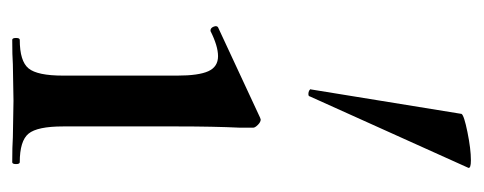

<svg xmlns="http://www.w3.org/2000/svg" viewBox="-252 -518 771 306"><g transform="rotate(90 133.0 -365.5)"><path d="M44 -12Q78 -12 89.5 -26Q101 -40 101 -81V-263Q101 -297 94 -312.5Q87 -328 70 -328Q54 -328 30 -316H29Q25 -316 23 -321Q21 -326 24 -328L168 -395L171 -396Q175 -396 179.5 -391.5Q184 -387 184 -384V-363Q182 -321 182 -264V-81Q182 -40 193.5 -26Q205 -12 239 -12Q242 -12 242 -6Q242 0 239 0Q214 0 199 -1L141 -2L83 -1Q69 0 44 0Q41 0 41 -6Q41 -12 44 -12ZM130 -472Q127 -472 124.5 -473.5Q122 -475 123 -476L162 -716Q164 -720 191 -725.5Q218 -731 236 -731Q249 -731 248 -727L134 -474Q134 -472 130 -472Z"/></g></svg>

Font: Cormorant Garamond SemiBold
Style: Regular
Weight: 600
Designer: Christian Thalmann (Catharsis Fonts)
Foundry: Catharsis Fonts
Version: Version 4.000